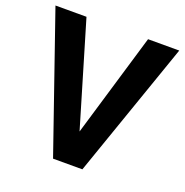

<svg xmlns="http://www.w3.org/2000/svg" viewBox="-128 -827 908 943"><g transform="rotate(20 326.5 -355.5)"><path d="M165.5 -710.9 326.2 -169.9 487.3 -710.9H650.4L402.8 0H249.5L3.4 -710.9Z"/></g></svg>

Font: Vazirmatn RD FD
Style: Bold
Weight: 700
Designer: Saber Rastikerdar
Foundry: Saber Rastikerdar
Version: Version 33.003